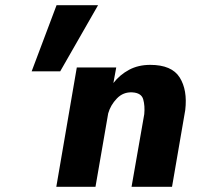

<svg xmlns="http://www.w3.org/2000/svg" viewBox="-20 -720 766 740"><path d="M536 -280 487 0H643L694 -296Q703 -373 672.5 -421.5Q642 -470 559 -470Q513 -470 477.5 -451Q442 -432 417 -400L428 -460H276L197 0H348L397 -283Q406 -315 430.5 -340.5Q455 -366 490 -364Q525 -362 532 -337Q539 -312 536 -280ZM198 -700 102 -445H212L358 -700Z"/></svg>

Font: Jost* 700 Bold Italic
Style: Bold Italic
Weight: 700
Italic angle: -10°
Version: Version 3.200; ttfautohint (v0.97) -l 8 -r 50 -G 200 -x 14 -